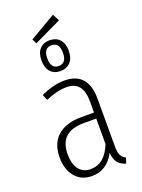

<svg xmlns="http://www.w3.org/2000/svg" viewBox="-167 -966 775 1051"><g transform="rotate(-20 220.5 -440.5)"><path d="M301.8 -852.1 142.1 -775.9 128.9 -803.2 280.8 -892.1ZM136.2 -678.2Q136.2 -720.7 157.5 -743.9Q178.7 -767.1 214.8 -767.1Q251.5 -767.1 273.2 -743.9Q294.9 -720.7 294.9 -678.2Q294.9 -634.8 273.2 -611.3Q251.5 -587.9 214.8 -587.9Q178.7 -587.9 157.5 -611.3Q136.2 -634.8 136.2 -678.2ZM261.2 -678.2Q261.2 -737.8 214.8 -737.8Q169.9 -737.8 169.9 -678.2Q169.9 -617.2 214.8 -617.2Q261.2 -617.2 261.2 -678.2ZM353 -96.2Q353 -63.5 361.8 -46.6Q370.6 -29.8 389.2 -21L378.9 11.2Q348.1 2.4 332.5 -17.8Q316.9 -38.1 314 -75.2Q267.6 11.2 181.2 11.2Q119.6 11.2 83.7 -31.7Q47.9 -74.7 47.9 -145Q47.9 -225.6 96.4 -268.8Q145 -312 233.9 -312H309.1V-376Q309.1 -435.1 285.9 -464.6Q262.7 -494.1 212.9 -494.1Q159.7 -494.1 91.8 -464.8L78.1 -498Q152.8 -532.2 215.8 -532.2Q285.2 -532.2 319.1 -492.4Q353 -452.6 353 -378.9ZM187 -26.9Q269 -26.9 309.1 -127.9V-276.9H237.8Q165.5 -276.9 130.4 -244.4Q95.2 -211.9 95.2 -146Q95.2 -87.9 119.6 -57.4Q144 -26.9 187 -26.9Z"/></g></svg>

Font: Fira Sans Compressed ExtraLight
Style: Regular
Weight: 250
Width: 1
Designer: Carrois Corporate & Edenspiekermann AG
Foundry: Carrois Corporate GbR & Edenspiekermann AG
Version: Version 4.203;PS 004.203;hotconv 1.0.88;makeotf.lib2.5.64775